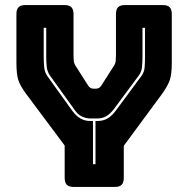

<svg xmlns="http://www.w3.org/2000/svg" viewBox="-20 -740 745 760"><path d="M434 0H272Q253 0 244.5 -8.5Q236 -17 236 -36V-164L83 -369Q60 -400 52.5 -423Q45 -446 45 -492V-684Q45 -703 53.5 -711.5Q62 -720 81 -720H235Q254 -720 262.5 -711.5Q271 -703 271 -684V-520Q271 -510 272 -499Q273 -488 280 -478L326 -406Q331 -397 336.5 -393Q342 -389 350 -389H360Q368 -389 373.5 -393Q379 -397 384 -406L430 -478Q437 -488 438 -499Q439 -510 439 -520V-684Q439 -703 447.5 -711.5Q456 -720 475 -720H624Q643 -720 651.5 -711.5Q660 -703 660 -684V-492Q660 -446 652 -423Q644 -400 622 -369L470 -163V-36Q470 -17 461.5 -8.5Q453 0 434 0ZM365 -261Q388 -261 405.5 -271Q423 -281 439 -303L539 -438Q551 -454 552.5 -473.5Q554 -493 554 -515V-630H544V-515Q544 -494 542 -474.5Q540 -455 530 -442L430 -307Q415 -288 399.5 -279.5Q384 -271 365 -271H338Q321 -271 304 -279Q287 -287 274 -307L177 -442Q167 -457 165 -475.5Q163 -494 163 -515V-630H153V-515Q153 -493 155 -473Q157 -453 168 -438L265 -303Q281 -281 298.5 -271Q316 -261 338 -261H348V-90H358V-261Z"/></svg>

Font: Bungee Inline
Style: Regular
Weight: 400
Version: Version 1.000;PS 1.0;hotconv 1.0.72;makeotf.lib2.5.5900